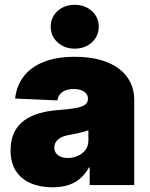

<svg xmlns="http://www.w3.org/2000/svg" viewBox="-20 -777 629 806"><path d="M201.2 9.3Q148.9 9.3 109.1 -7.8Q69.3 -24.9 46.9 -59.1Q24.4 -93.3 24.4 -146Q24.4 -189.9 39.6 -220.9Q54.7 -252 81.8 -271.5Q108.9 -291 145.3 -301.5Q181.6 -312 223.6 -314.9Q269 -318.4 296.6 -323.2Q324.2 -328.1 336.7 -337.2Q349.1 -346.2 349.1 -361.3V-363.3Q349.1 -375.5 341.6 -384.5Q334 -393.6 320.8 -398.4Q307.6 -403.3 289.1 -403.3Q270 -403.3 255.6 -397.9Q241.2 -392.6 232.4 -382.1Q223.6 -371.6 221.2 -355.5L43.5 -363.3Q49.3 -416.5 79.1 -455.8Q108.9 -495.1 162.8 -516.8Q216.8 -538.6 294.9 -538.6Q353.5 -538.6 399.9 -525.9Q446.3 -513.2 478.3 -489.3Q510.3 -465.3 526.9 -432.1Q543.5 -398.9 543.5 -357.9V0H356.4V-74.2H353.5Q336.4 -43.5 314 -25.4Q291.5 -7.3 263.4 1Q235.4 9.3 201.2 9.3ZM264.6 -113.8Q286.1 -113.8 305.9 -122.3Q325.7 -130.9 338.4 -147.2Q351.1 -163.6 351.1 -187.5V-230Q343.3 -227.5 335 -224.9Q326.7 -222.2 317.1 -220Q307.6 -217.8 296.6 -215.6Q285.6 -213.4 272.9 -210.9Q251.5 -207.5 237.1 -200.2Q222.7 -192.9 215.3 -182.1Q208 -171.4 208 -157.7Q208 -143.6 215.3 -133.8Q222.7 -124 235.4 -118.9Q248 -113.8 264.6 -113.8ZM293.9 -572.8Q250.5 -572.8 221.7 -599.1Q192.9 -625.5 192.9 -665Q192.9 -704.6 221.7 -730.7Q250.5 -756.8 293.5 -756.8Q336.9 -756.8 365.7 -730.7Q394.5 -704.6 394.5 -665Q394.5 -625.5 365.7 -599.1Q336.9 -572.8 293.9 -572.8Z"/></svg>

Font: Inter 24pt Black
Style: Regular
Weight: 900
Designer: Rasmus Andersson
Foundry: rsms
Version: Version 4.001;git-66647c0bb